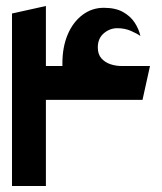

<svg xmlns="http://www.w3.org/2000/svg" viewBox="-20 -620 540 640"><path d="M188 -333V-409Q188 -463 205.5 -504.5Q223 -546 254.5 -570Q286 -594 326 -594Q365 -594 390 -580Q415 -566 429 -544.5Q443 -523 448 -500Q437 -508 416.5 -517Q396 -526 371 -526Q346 -526 326 -509Q306 -492 306 -462Q306 -439 318 -425.5Q330 -412 348 -406Q366 -400 385 -400H424L425 -333ZM50 -287V-400H480L455 -287ZM20 0V-575L133 -600V0Z"/></svg>

Font: Reem Kufi Fun Medium
Style: Regular
Weight: 500
Designer: Khaled Hosny
Version: Version 1.005